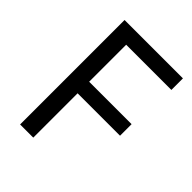

<svg xmlns="http://www.w3.org/2000/svg" viewBox="-205 -821 928 928"><g transform="rotate(45 259.5 -357.0)"><path d="M187 0H97V-714H496V-635H187V-382H477V-303H187Z"/></g></svg>

Font: hexgurmukhi15
Style: Book
Weight: 400
Designer: Jelle Bosma - Monotype Design Team
Foundry: Monotype Imaging Inc.
Version: Version 2.003